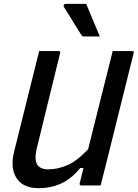

<svg xmlns="http://www.w3.org/2000/svg" viewBox="-20 -966 717 1000"><path d="M181 14Q99 14 65.5 -39.5Q32 -93 54 -178Q77 -270 104 -379Q131 -488 159 -600Q165 -625 171.5 -650Q178 -675 184 -700H285Q297 -700 293 -689Q261 -561 230 -432.5Q199 -304 172 -195Q158 -137 173 -110.5Q188 -84 231 -84Q280 -84 330.5 -105.5Q381 -127 439 -189Q471 -317 503 -445Q535 -573 567 -700H668Q680 -700 676 -689Q640 -544 603.5 -398Q567 -252 531 -106Q524 -78 517 -51Q510 -24 504 0H403Q398 0 396 -3.5Q394 -7 395 -11Q405 -49 415 -91H398Q352 -35 299 -10.5Q246 14 181 14ZM429 -946Q448 -900 464.5 -860.5Q481 -821 500 -776H419Q409 -776 405 -782Q381 -819 367.5 -841.5Q354 -864 342 -883.5Q330 -903 312 -931Q310 -936 313 -941Q316 -946 323 -946Z"/></svg>

Font: Recursive Sn Lnr St Med
Style: Italic
Weight: 500
Italic angle: -15°
Version: Version 1.079;hotconv 1.0.112;makeotfexe 2.5.65598; ttfautoh